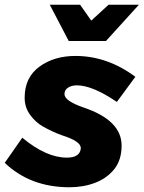

<svg xmlns="http://www.w3.org/2000/svg" viewBox="-39 -783 606 810"><path d="M408 -610H251L171 -763H299L346 -696L419 -763H547ZM254 7Q89 7 -19 -96L55 -202Q156 -118 243 -118Q299 -118 302 -158Q302 -187 224.5 -211.5Q183 -226 141 -250Q110.5 -267.5 87.8 -298.8Q65 -330 65 -371Q65 -456 127 -501.5Q189 -547 279 -547Q414 -547 532 -459L454 -353Q351 -423 285 -423Q264 -423 248.5 -413.5Q233 -404 233 -386Q233 -357 315 -329Q474 -275 474 -169Q474 -109 444 -70.5Q412 -30.5 362.2 -11.8Q312.5 7 254 7Z"/></svg>

Font: Argentum Sans
Style: Bold Italic
Weight: 700
Italic angle: -11°
Designer: Julieta Ulanovsky (font), Cristiano Sobral (main changes and remaster)
Foundry: Julieta Ulanovsky (font), Cristiano Sobral (main changes and remaster)
Version: Version 2.007;June 15, 2022;FontCreator 14.0.0.2814 64-bit; 